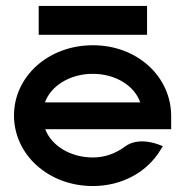

<svg xmlns="http://www.w3.org/2000/svg" viewBox="-20 -614 625 645"><path d="M110 -594V-497H474V-594ZM555 -180V-224C555 -356 442 -462 292 -462C142 -462 27 -357 27 -226C27 -95 142 11 292 11C391 11 475 -37 519 -110L527 -123L514 -128C513 -128 446 -157 399 -121C369 -99 333 -85 292 -85C217 -85 153 -124 132 -180ZM131 -270C151 -326 215 -366 292 -366C368 -366 432 -326 451 -270Z"/></svg>

Font: Charger
Style: ExBd
Weight: 400
Designer: Jasper
Foundry: Cannot Into Space Fonts
Version: Version 0.99